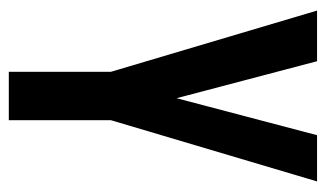

<svg xmlns="http://www.w3.org/2000/svg" viewBox="-172 -568 740 436"><g transform="rotate(90 198.0 -350.0)"><path d="M143 -232 4 -700H119L203 -381L287 -700H392L253 -232V0H143Z"/></g></svg>

Font: BebasNeueW03-Regular
Style: Regular
Weight: 400
Designer: Ryoichi Tsunekawa
Foundry: Ryoichi Tsunekawa
Version: Version 1.30